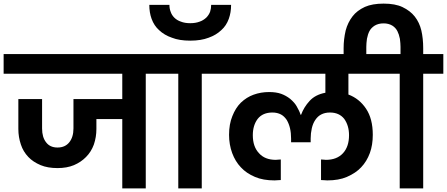

<svg xmlns="http://www.w3.org/2000/svg" viewBox="-41 -1038 2463 1058"><path d="M873 -631.8H762.2V0H632.8V-381.8H490.2V-327.1Q490.2 -282.7 476.1 -241.2Q461.4 -201.2 433.1 -172.9Q405.3 -144.5 366.2 -127.9Q327.6 -111.8 275.9 -111.8Q221.7 -111.8 183.1 -127.9Q141.1 -145.5 115.2 -172.9Q86.9 -202.6 74.2 -241.2Q60.1 -282.7 60.1 -327.1V-492.2H190.9V-330.1Q190.9 -281.7 212.9 -253.9Q234.4 -225.1 275.9 -225.1Q317.9 -225.1 340.8 -253.9Q363.8 -282.7 363.8 -330.1V-492.2H632.8V-631.8H-21V-740.2H873Z M830.6 -740.2H1181.6V-631.8H1070.8V0H941.4V-631.8H830.6ZM781.7 -1011.2H892.6Q892.6 -990.2 899.4 -973.1Q905.3 -955.1 919.4 -940.9Q934.6 -925.8 955.6 -918.9Q977.1 -910.2 1007.3 -910.2Q1037.1 -910.2 1059.6 -918.9Q1078.6 -925.3 1095.7 -940.9Q1109.4 -954.6 1116.7 -973.1Q1122.6 -991.2 1122.6 -1011.2H1232.4Q1232.4 -968.8 1219.7 -934.1Q1206.1 -896.5 1178.7 -872.1Q1149.9 -844.7 1108.4 -830.1Q1066.9 -814 1007.3 -814Q946.8 -814 906.7 -830.1Q864.7 -844.2 835.4 -872.1Q808.1 -896.5 794.4 -934.1Q781.7 -968.8 781.7 -1011.2Z M1762.2 -43.9Q1752 -43.9 1747.1 -44.9Q1734.9 -44.9 1728 -45.9V-159.2Q1732.9 -158.2 1743.2 -158.2Q1748 -157.2 1754.9 -157.2Q1815.4 -157.2 1849.1 -193.8Q1882.3 -230 1882.3 -293Q1882.3 -345.7 1856 -382.8Q1828.1 -418 1777.3 -418Q1749.5 -418 1729 -407.2Q1710 -397.5 1696.3 -377Q1683.1 -357.4 1677.2 -331.1Q1670.9 -303.2 1670.9 -274.9V-253.9H1563V-274.9Q1563 -305.7 1557.1 -331.1Q1551.3 -356 1539.1 -377Q1524.9 -397.9 1507.3 -407.2Q1486.8 -418 1460 -418Q1406.7 -418 1378.9 -382.8Q1352.1 -347.2 1352.1 -293Q1352.1 -229.5 1386.2 -193.8Q1418.5 -157.2 1479 -157.2Q1486.3 -157.2 1491.2 -158.2Q1501.5 -158.2 1506.3 -159.2V-45.9Q1499.5 -44.9 1488.3 -44.9Q1482.4 -43.9 1472.2 -43.9Q1408.7 -43.9 1364.3 -63Q1315.9 -83.5 1286.1 -116.2Q1255.4 -148.4 1238.3 -194.8Q1221.2 -241.7 1221.2 -294.9Q1221.2 -354 1239.3 -397.9Q1256.8 -442.9 1286.1 -472.2Q1317.9 -502.4 1356 -516.1Q1396.5 -530.8 1441.9 -530.8Q1481 -530.8 1508.3 -521Q1535.2 -511.2 1558.1 -493.2Q1582 -472.7 1593.3 -453.1Q1609.4 -425.8 1615.2 -405.8H1618.2Q1633.3 -447.3 1665 -481.9Q1696.8 -516.6 1752 -526.9V-631.8H1141.1V-740.2H2092.3V-631.8H1878.9V-517.1Q1939 -494.6 1976.1 -439Q2013.2 -383.8 2013.2 -294.9Q2013.2 -238.8 1997.1 -194.8Q1980 -148.4 1949.2 -116.2Q1919.9 -84.5 1870.1 -63Q1825.7 -43.9 1762.2 -43.9Z M1852.5 -772.9Q1852.5 -821.3 1863.8 -870.1Q1875.5 -914.1 1901.9 -948.2Q1925.8 -979.5 1969.7 -1000Q2010.7 -1018.1 2072.8 -1018.1Q2136.7 -1018.1 2176.8 -999Q2219.7 -978.5 2244.6 -946.8Q2270.5 -913.6 2280.8 -870.1Q2291 -825.2 2291 -772.9V-740.2H2401.9V-631.8H2291V0H2161.6V-631.8H2050.8V-740.2H2166V-779.8Q2166 -797.9 2162.6 -824.2Q2157.7 -849.1 2148.9 -866.2Q2139.2 -885.3 2120.6 -897Q2100.1 -909.2 2072.8 -909.2Q2044.4 -909.2 2023.9 -897Q2003.9 -884.3 1994.6 -866.2Q1985.8 -849.1 1981 -824.2Q1977.5 -797.9 1977.5 -779.8V-710.9H1852.5Z"/></svg>

Font: PoppinsZ SemiBold
Style: Regular
Weight: 600
Designer: Ninad Kale (Devanagari), Jonny Pinhorn (Latin)
Foundry: Indian Type Foundry
Version: Version 3.002;FEAKit 1.0